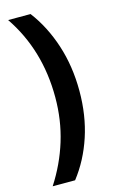

<svg xmlns="http://www.w3.org/2000/svg" viewBox="-133 -775 586 984"><g transform="rotate(-15 160.0 -283.0)"><path d="M277 -279Q277 -149 240.5 -38.5Q204 72 137 158H18Q82 59 115.5 -50Q149 -159 149 -280Q149 -531 18 -724H137Q203 -637 240 -523.5Q277 -410 277 -279Z"/></g></svg>

Font: Noto Sans Thai Cond
Style: Bold
Weight: 700
Width: 3
Designer: Monotype Design Team
Foundry: Monotype Imaging Inc.
Version: Version 2.002; ttfautohint (v1.8.4.7-5d5b)